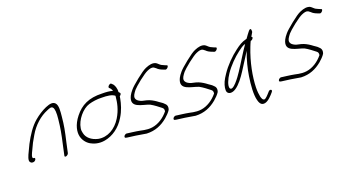

<svg xmlns="http://www.w3.org/2000/svg" viewBox="-52 -1123 3311 1825"><g transform="rotate(-20 1603.0 -210.5)"><path d="M125 -190C105 -150 87 -108 100 -91C106 -82 114 -77 123 -77H131C141 -77 152 -85 157 -95C162 -105 158 -113 148 -113H142C128 -123 145 -158 161 -190L191 -253C202 -274 214 -295 228 -318C276 -401 349 -465 424 -495C451 -507 471 -515 484 -499C491 -491 494 -477 496 -458C497 -436 497 -410 493 -380C484 -294 475 -243 450 -133L429 -36C422 -11 461 -23 468 -45L489 -142C515 -254 525 -305 533 -392C538 -444 545 -501 521 -528C498 -552 466 -545 422 -527C379 -508 337 -481 299 -449C242 -401 196 -331 155 -253Z M687 -348C627 -273 616 -202 628 -155C637 -118 663 -82 698 -62C729 -44 779 -27 840 -38C923 -53 999 -107 1048 -189C1086 -249 1104 -314 1113 -361L1117 -385C1129 -393 1137 -406 1131 -414L1119 -427C1123 -462 1109 -503 1090 -517L1083 -524C1072 -538 1036 -507 1048 -494L1056 -487C1061 -483 1066 -475 1071 -463C1072 -461 1072 -458 1074 -455C1045 -464 1009 -467 967 -467C833 -472 751 -429 687 -348ZM664 -226C676 -306 749 -394 820 -415C857 -426 905 -433 948 -431C1008 -431 1054 -425 1080 -403L1079 -393C1074 -339 1062 -269 1016 -194C963 -108 877 -57 786 -74C722 -89 677 -126 667 -177C663 -192 661 -208 664 -226Z M1042 -26C1025 -17 1022 2 1035 5L1049 8C1076 11 1103 16 1133 19C1167 23 1202 32 1236 36C1322 40 1390 10 1449 -39C1468 -55 1497 -83 1509 -104C1522 -138 1510 -158 1492 -173C1485 -180 1478 -187 1466 -194C1454 -201 1444 -210 1431 -219C1406 -236 1379 -252 1345 -261L1302 -271C1281 -277 1257 -291 1250 -305C1243 -318 1240 -329 1252 -353C1258 -364 1267 -377 1279 -392C1291 -406 1317 -429 1358 -462C1399 -494 1429 -514 1447 -522C1474 -534 1496 -540 1514 -531L1534 -516C1548 -501 1567 -491 1591 -482L1609 -475C1627 -466 1657 -505 1637 -509L1619 -516C1608 -521 1598 -525 1589 -530C1572 -540 1563 -554 1546 -564C1517 -577 1484 -571 1444 -554C1420 -544 1386 -520 1341 -484C1296 -448 1266 -421 1252 -404C1236 -386 1225 -369 1217 -354C1162 -240 1292 -240 1361 -211C1396 -192 1430 -165 1458 -143C1471 -133 1475 -123 1472 -103C1430 -51 1370 -10 1305 -1C1244 7 1201 -11 1154 -17C1125 -20 1098 -26 1072 -28L1058 -30C1053 -31 1047 -29 1042 -26Z M1538 -26C1521 -17 1518 2 1531 5L1545 8C1572 11 1599 16 1629 19C1663 23 1698 32 1732 36C1818 40 1886 10 1945 -39C1964 -55 1993 -83 2005 -104C2018 -138 2006 -158 1988 -173C1981 -180 1974 -187 1962 -194C1950 -201 1940 -210 1927 -219C1902 -236 1875 -252 1841 -261L1798 -271C1777 -277 1753 -291 1746 -305C1739 -318 1736 -329 1748 -353C1754 -364 1763 -377 1775 -392C1787 -406 1813 -429 1854 -462C1895 -494 1925 -514 1943 -522C1970 -534 1992 -540 2010 -531L2030 -516C2044 -501 2063 -491 2087 -482L2105 -475C2123 -466 2153 -505 2133 -509L2115 -516C2104 -521 2094 -525 2085 -530C2068 -540 2059 -554 2042 -564C2013 -577 1980 -571 1940 -554C1916 -544 1882 -520 1837 -484C1792 -448 1762 -421 1748 -404C1732 -386 1721 -369 1713 -354C1658 -240 1788 -240 1857 -211C1892 -192 1926 -165 1954 -143C1967 -133 1971 -123 1968 -103C1926 -51 1866 -10 1801 -1C1740 7 1697 -11 1650 -17C1621 -20 1594 -26 1568 -28L1554 -30C1549 -31 1543 -29 1538 -26Z M2101 -175C2084 -136 2077 -96 2086 -75C2098 -51 2133 -46 2173 -73C2216 -102 2256 -156 2291 -210C2327 -265 2362 -323 2398 -378C2367 -296 2348 -219 2336 -143C2323 -60 2315 38 2331 96C2338 124 2349 141 2364 147C2401 161 2441 124 2469 94L2488 72C2508 49 2476 37 2461 59L2442 80C2431 93 2419 103 2409 110C2404 114 2398 115 2392 112C2382 109 2376 96 2370 75C2365 51 2361 19 2362 -21C2365 -127 2390 -265 2444 -402C2451 -421 2459 -438 2466 -453C2476 -455 2486 -461 2491 -471C2496 -480 2494 -485 2485 -488C2494 -505 2503 -518 2509 -529C2512 -559 2503 -572 2483 -549C2474 -538 2448 -504 2436 -486C2435 -485 2433 -485 2432 -485C2385 -473 2355 -454 2313 -422C2254 -378 2186 -311 2139 -240C2123 -216 2109 -194 2101 -175ZM2171 -234C2214 -298 2276 -359 2330 -400C2357 -420 2378 -437 2407 -445C2357 -375 2309 -291 2259 -216C2231 -173 2147 -55 2124 -100C2114 -128 2138 -185 2171 -234Z M2604 -26C2587 -17 2584 2 2597 5L2611 8C2638 11 2665 16 2695 19C2729 23 2764 32 2798 36C2884 40 2952 10 3011 -39C3030 -55 3059 -83 3071 -104C3084 -138 3072 -158 3054 -173C3047 -180 3040 -187 3028 -194C3016 -201 3006 -210 2993 -219C2968 -236 2941 -252 2907 -261L2864 -271C2843 -277 2819 -291 2812 -305C2805 -318 2802 -329 2814 -353C2820 -364 2829 -377 2841 -392C2853 -406 2879 -429 2920 -462C2961 -494 2991 -514 3009 -522C3036 -534 3058 -540 3076 -531L3096 -516C3110 -501 3129 -491 3153 -482L3171 -475C3189 -466 3219 -505 3199 -509L3181 -516C3170 -521 3160 -525 3151 -530C3134 -540 3125 -554 3108 -564C3079 -577 3046 -571 3006 -554C2982 -544 2948 -520 2903 -484C2858 -448 2828 -421 2814 -404C2798 -386 2787 -369 2779 -354C2724 -240 2854 -240 2923 -211C2958 -192 2992 -165 3020 -143C3033 -133 3037 -123 3034 -103C2992 -51 2932 -10 2867 -1C2806 7 2763 -11 2716 -17C2687 -20 2660 -26 2634 -28L2620 -30C2615 -31 2609 -29 2604 -26Z"/></g></svg>

Font: Stray Cat
Style: SuObl
Weight: 400
Version: Version 1.0